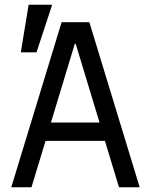

<svg xmlns="http://www.w3.org/2000/svg" viewBox="-20 -794 640 814"><path d="M113.4 0 173.2 -196.8H424.8L484.6 0H572.2L358.8 -700H241.2L27.8 0ZM196 -274.4 297 -608H301L402 -274.4ZM201.2 -774H101.4L68.2 -572H134.8Z"/></svg>

Font: CommitMonoV143 ExtLt
Style: Regular
Weight: 200
Monospace: yes
Designer: Eigil Nikolajsen
Foundry: Eigil Nikolajsen
Version: Version 1.143